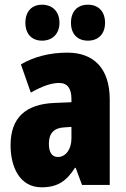

<svg xmlns="http://www.w3.org/2000/svg" viewBox="-20 -787 536 817"><path d="M88 -690C88 -642 116 -614 159 -614C204 -614 233 -644 233 -690C233 -737 204 -767 159 -767C116 -767 88 -739 88 -690ZM282 -690C282 -643 309 -614 354 -614C400 -614 427 -644 427 -690C427 -737 400 -767 354 -767C310 -767 282 -739 282 -690ZM267 -563C191 -563 123 -545 69 -513L111 -393C161 -421 199 -434 231 -434C267 -434 284 -411 284 -366V-352L212 -349C90 -344 25 -287 25 -169C25 -79 62 10 157 10C226 10 263 -17 299 -73H302L329 0H447V-363C447 -498 377 -563 267 -563ZM254 -245 284 -247V-198C284 -151 259 -119 227 -119C201 -119 188 -138 188 -176C188 -220 210 -243 254 -245Z"/></svg>

Font: Noto Sans Bengali ExtraCondensed Black
Style: Regular
Weight: 900
Width: 2
Designer: Joana Ranito - Universal Thirst; Jelle Bosma - Monotype Design Team
Foundry: Universal Thirst ehf.
Version: Version 3.000